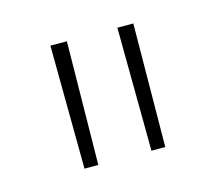

<svg xmlns="http://www.w3.org/2000/svg" viewBox="-49 -729 394 349"><g transform="rotate(-15 147.5 -554.0)"><path d="M70 -670 72 -438H98L101 -670ZM196 -670 198 -438H224L226 -670Z"/></g></svg>

Font: LT Wave Alt Thin
Style: Regular
Weight: 100
Designer: Daniel Lyons
Version: Version 2.5 (Glyphs App)